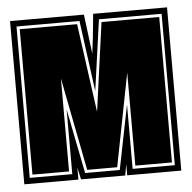

<svg xmlns="http://www.w3.org/2000/svg" viewBox="-42 -537 579 580"><g transform="rotate(-5 247.0 -247.5)"><path d="M9 0V-495H233L248 -375Q255 -430 257.5 -459Q260 -488 261 -495H485V0H321V-34L315 0H181L173 -36V0ZM27 -18H156V-214L195 -18H300L339 -213V-18H467V-477H277L247 -262L218 -477H27ZM36 -27V-468H210L247 -199L284 -468H459V-27H348V-309L293 -27H202L147 -309V-27Z"/></g></svg>

Font: Alumni Sans Collegiate One
Style: Regular
Weight: 400
Designer: Robert E. Leuschke
Foundry: Robert E. Leuschke
Version: Version 1.100